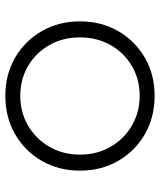

<svg xmlns="http://www.w3.org/2000/svg" viewBox="40 -633 599 719"><g transform="rotate(-90 339.5 -273.5)"><path d="M340 6Q260 6 196.5 -30.5Q133 -67 96.5 -130.5Q60 -194 60 -273Q60 -353 96.5 -416.5Q133 -480 196.5 -516.5Q260 -553 340 -553Q420 -553 483 -516.5Q546 -480 582.5 -416.5Q619 -353 619 -273Q619 -194 582.5 -130.5Q546 -67 483 -30.5Q420 6 340 6ZM340 -50Q403 -50 452.5 -79.5Q502 -109 530.5 -159.5Q559 -210 559 -274Q559 -337 530.5 -387.5Q502 -438 452.5 -467.5Q403 -497 340 -497Q278 -497 228 -467.5Q178 -438 149 -387.5Q120 -337 120 -273Q120 -210 149 -159.5Q178 -109 228 -79.5Q278 -50 340 -50Z"/></g></svg>

Font: ComfortaaLight
Style: Regular
Weight: 300
Designer: Johan Aakerlund
Foundry: Johan Aakerlund
Version: Version 3.104; ttfautohint (v1.8.1.43-b0c9)